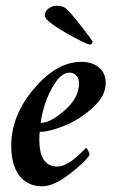

<svg xmlns="http://www.w3.org/2000/svg" viewBox="-20 -649 410 675"><path d="M296.9 -492.2Q280.3 -494.1 209 -535.2Q137.7 -576.2 137.7 -593.8Q137.7 -610.4 151.4 -619.6Q165 -628.9 178.7 -628.9Q200.2 -628.9 211.9 -619.1Q227.5 -605.5 265.6 -557.1Q303.7 -508.8 305.7 -502Q305.7 -495.1 296.9 -492.2ZM265.6 -431.6Q303.7 -431.6 327.6 -412.1Q351.6 -392.6 351.6 -356.4Q351.6 -311.5 305.7 -270Q259.8 -228.5 206.5 -207Q153.3 -185.5 120.1 -185.5Q118.2 -179.7 118.2 -158.2Q118.2 -63.5 181.6 -63.5Q188.5 -63.5 196.3 -65.4Q204.1 -67.4 211.4 -71.3Q218.8 -75.2 226.1 -79.6Q233.4 -84 240.2 -89.8Q247.1 -95.7 252.9 -100.6Q258.8 -105.5 264.2 -110.8Q269.5 -116.2 272.9 -119.6Q276.4 -123 279.3 -126L281.2 -128.9Q285.2 -128.9 290 -119.1Q294.9 -109.4 294.9 -104.5Q280.3 -80.1 224.6 -37.1Q168.9 5.9 128.9 5.9Q77.1 5.9 48.3 -31.2Q19.5 -68.4 19.5 -136.7Q19.5 -243.2 99.6 -337.4Q179.7 -431.6 265.6 -431.6ZM123 -216.8Q157.2 -216.8 207.5 -261.2Q257.8 -305.7 257.8 -355.5Q257.8 -372.1 248.5 -382.8Q239.3 -393.6 224.6 -393.6Q198.2 -393.6 174.8 -358.9Q151.4 -324.2 138.7 -284.7Q126 -245.1 123 -216.8Z"/></svg>

Font: Crimson
Style: SemiboldItalic
Weight: 600
Italic angle: -11°
Version: Version 0.8 ; ttfautohint (v1.00) -l 8 -r 50 -G 200 -x 14 -D